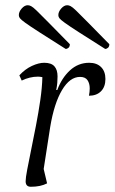

<svg xmlns="http://www.w3.org/2000/svg" viewBox="-20 -702 438 734"><path d="M98 12Q78 12 78 -9Q78 -22 84 -53.5Q90 -85 99 -129Q108 -173 117.5 -222Q127 -271 134 -319Q141 -367 142 -407Q133 -409 125 -409Q94 -409 63 -394L54 -414Q76 -438 102 -450Q128 -462 149 -462Q176 -462 188 -448.5Q200 -435 200 -410Q200 -397 199 -385.5Q198 -374 195 -358H199Q216 -404 247.5 -433Q279 -462 321 -462Q350 -462 366.5 -445.5Q383 -429 383 -400Q383 -370 366 -353Q349 -336 320 -336Q323 -351 323 -364Q323 -383 314.5 -395.5Q306 -408 286 -408Q247 -408 217 -357.5Q187 -307 172 -217L147 -56L160 -1Q135 12 98 12ZM231 -515Q166 -556 129.5 -579.5Q93 -603 76.5 -615Q60 -627 56 -632.5Q52 -638 52 -644Q52 -657 63 -669.5Q74 -682 86 -682Q92 -682 99 -678.5Q106 -675 120.5 -661Q135 -647 165 -616.5Q195 -586 247 -533Q247 -524 242 -519.5Q237 -515 231 -515ZM382 -515Q317 -556 280.5 -579.5Q244 -603 227.5 -615Q211 -627 207 -632.5Q203 -638 203 -644Q203 -657 214 -669.5Q225 -682 237 -682Q243 -682 250 -678.5Q257 -675 271.5 -661Q286 -647 316 -616.5Q346 -586 398 -533Q398 -524 393 -519.5Q388 -515 382 -515Z"/></svg>

Font: Petrona Light
Style: Italic
Weight: 300
Italic angle: -9°
Designer: Ringo R. Seeber
Foundry: Ringo R. Seeber
Version: Version 2.001; ttfautohint (v1.8.3)